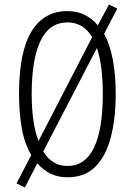

<svg xmlns="http://www.w3.org/2000/svg" viewBox="-20 -773 584 848"><path d="M491 -358Q491 -250 469.5 -167Q448 -84 401.5 -37Q355 10 278 10Q235 10 202 -6.5Q169 -23 145 -52L90 55L53 37L118 -88Q88 -139 76 -208Q64 -277 64 -359Q64 -542 118.5 -633Q173 -724 278 -724Q320 -724 353.5 -707.5Q387 -691 412 -661L461 -753L498 -735L440 -624Q466 -576 478.5 -508.5Q491 -441 491 -358ZM120 -358Q120 -228 150 -150L387 -609Q348 -674 278 -674Q198 -674 159 -592.5Q120 -511 120 -358ZM434 -358Q434 -484 408 -561L171 -104Q210 -40 278 -40Q356 -40 395 -120.5Q434 -201 434 -358Z"/></svg>

Font: Noto Sans Myanmar ExtraCondensed Light
Style: Regular
Weight: 300
Width: 2
Designer: Monotype Design Team
Foundry: Monotype Imaging Inc.
Version: Version 2.107; ttfautohint (v1.8.4.7-5d5b)